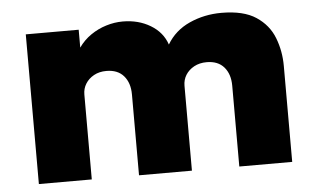

<svg xmlns="http://www.w3.org/2000/svg" viewBox="-43 -594 1084 658"><g transform="rotate(-5 499.0 -265.0)"><path d="M65.5 0V-515H247.5V-453.5Q265 -478.5 289.8 -495.5Q314.5 -512.5 343 -521.2Q371.5 -530 400 -530Q454 -530 495.2 -505.2Q536.5 -480.5 551 -437.5Q578.5 -484 629.5 -507Q680.5 -530 739.5 -530Q815.5 -530 858.5 -501.5Q901.5 -473 919.2 -427.2Q937 -381.5 937 -330V0H755V-278Q755 -318 734.2 -342Q713.5 -366 674.5 -366Q650 -366 631.2 -355.8Q612.5 -345.5 602.2 -329Q592 -312.5 592 -292V0H410V-278Q410 -318 389.2 -342Q368.5 -366 329.5 -366Q305 -366 286.5 -355.8Q268 -345.5 257.8 -329Q247.5 -312.5 247.5 -292V0Z"/></g></svg>

Font: Geologica Thin Cursive ExtraBold
Style: Regular
Weight: 800
Version: Version 1.010;gftools[0.9.28]